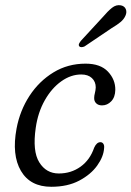

<svg xmlns="http://www.w3.org/2000/svg" viewBox="-20 -707 504 736"><path d="M291.5 -421.5Q251.5 -421.5 214.8 -395.2Q178 -369 151.8 -322.8Q125.5 -276.5 117 -217Q104 -127.5 130.5 -84.8Q157 -42 205.5 -42Q252.5 -42 288.8 -68Q325 -94 341 -141Q350.5 -162 365 -162Q372 -162 376.2 -155.8Q380.5 -149.5 379 -138.5Q377 -106.5 352.5 -72.2Q328 -38 283.5 -14.5Q239 9 176.5 9Q96 9 60.2 -52Q24.5 -113 43.5 -214.5Q56.5 -283.5 93.2 -339.8Q130 -396 185 -429.5Q240 -463 308 -463Q365 -463 393.8 -432.5Q422.5 -402 422 -362.5Q421.5 -334.5 406.5 -318.8Q391.5 -303 371 -303Q357 -303 348.8 -311Q340.5 -319 341 -332Q341 -340 343.8 -350.5Q346.5 -361 347 -372Q347 -394 332.2 -407.8Q317.5 -421.5 291.5 -421.5ZM373 -640.5Q393 -664 409.2 -677Q425.5 -690 443.5 -686.5Q457.5 -683.5 462.2 -672Q467 -660.5 461 -647Q455 -633 441.5 -622Q428 -611 408.5 -599.5L304 -529Q298.5 -526.5 292.8 -526.2Q287 -526 284 -529.5Q280.5 -534 283.2 -539.8Q286 -545.5 290.5 -551Z"/></svg>

Font: Fraunces 9pt S100 Light
Style: Italic
Weight: 300
Italic angle: -16°
Version: Version 1.000; ttfautohint (v1.8.3)